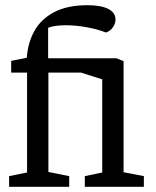

<svg xmlns="http://www.w3.org/2000/svg" viewBox="-20 -718 598 738"><path d="M15 0V-41L84 -55V-439H23V-484L83 -496Q87 -554 112.5 -599.5Q138 -645 188.5 -671.5Q239 -698 316 -698Q369 -698 396.5 -683.5Q424 -669 424 -643Q424 -627 413.5 -612.5Q403 -598 387 -593Q358 -605 315 -613Q272 -621 232 -621Q212 -621 194 -618.5Q176 -616 165 -611V-494H428L455 -483V-56L533 -41V0H306V-41L373 -55V-413L291 -439H166V-57L246 -41V0Z"/></svg>

Font: Faustina
Style: Regular
Weight: 400
Designer: Alfonso Garcia
Foundry: http://www.omnibus-type.com
Version: Version 1.200